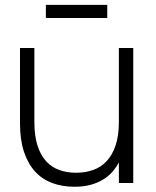

<svg xmlns="http://www.w3.org/2000/svg" viewBox="-20 -732 623 768"><path d="M163.5 -660V-712.5H409V-660ZM117.5 -244Q117.5 -188.5 130 -149.8Q142.5 -111 164.5 -87Q186.5 -63 217.2 -52Q248 -41 284.5 -41Q320.5 -41 351.8 -51.8Q383 -62.5 406 -86.8Q429 -111 442.2 -149.8Q455.5 -188.5 455.5 -244V-540H513V0H455.5V-82Q446.5 -65 432.2 -47.8Q418 -30.5 396.8 -16.5Q375.5 -2.5 346.2 6.2Q317 15 278 15Q229 15 188.8 0Q148.5 -15 120 -46.2Q91.5 -77.5 75.8 -125.2Q60 -173 60 -238.5V-540H117.5Z"/></svg>

Font: Vela Sans Light
Style: Regular
Weight: 300
Designer: Principal design: Mikhail Sharanda - project Manrope.
Design modification: Ravid Balaliev
Foundry: Mikhail Sharanda
Version: Version 1.001